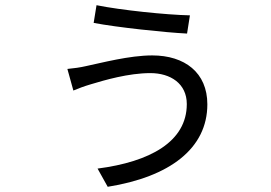

<svg xmlns="http://www.w3.org/2000/svg" viewBox="-20 -657 1040 738"><path d="M698 -257C698 -112 556 -35 355 -9L394 61C632 23 777 -86 777 -256C777 -378 690 -444 565 -444C477 -444 369 -415 311 -403C290 -398 262 -394 239 -392L262 -309C278 -316 305 -326 329 -333C382 -349 474 -376 558 -376C635 -376 698 -336 698 -257ZM351 -637 340 -569C428 -552 616 -532 699 -528L710 -598C618 -600 445 -618 351 -637Z"/></svg>

Font: GenYoGothic2 TW R
Style: Regular
Weight: 400
Version: Version 2.100;PS 2.1;hotconv 16.6.51;makeotf.lib2.5.65220 DE